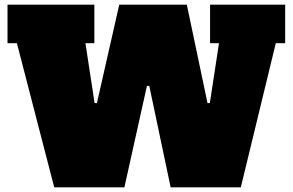

<svg xmlns="http://www.w3.org/2000/svg" viewBox="-20 -798 1247 818"><path d="M875 -778H1195V-614H1155L1006 0H707L616 -432H606L510 0H211L52 -614H12V-778H382V-614H344L383 -359H393L488 -778H776L864 -359H874L913 -614H875Z"/></svg>

Font: Alfa Slab One
Style: Regular
Weight: 400
Designer: JM Sole
Foundry: JM Sole
Version: Version 2.000